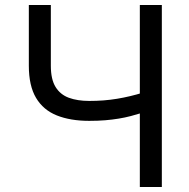

<svg xmlns="http://www.w3.org/2000/svg" viewBox="-20 -747 754 767"><path d="M95.2 -727.1H183.1V-484.4Q183.1 -430.2 201.9 -399.7Q220.7 -369.1 255.1 -356.4Q289.6 -343.8 336.4 -343.8Q365.7 -343.8 393.6 -345.9Q421.4 -348.1 448 -352.5Q474.6 -356.9 500 -363Q525.4 -369.1 549.8 -376.5V-296.9Q525.9 -289.6 502.7 -283.4Q479.5 -277.3 454.3 -273.2Q429.2 -269 400.4 -266.6Q371.6 -264.2 336.4 -264.2Q261.2 -264.2 207 -285.9Q152.8 -307.6 124 -356Q95.2 -404.3 95.2 -484.4ZM538.6 -727.1H626.5V0H538.6Z"/></svg>

Font: Sahel VF Regular
Style: Regular
Weight: 400
Foundry: Saber Rastikerdar (saber.rastikerdar@gmail.com)
Version: Version 3.4.0